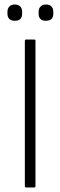

<svg xmlns="http://www.w3.org/2000/svg" viewBox="-20 -830 267 850"><path d="M96 0Q90 0 90 -6V-649Q90 -655 96 -655H131Q137 -655 137 -649V-6Q137 0 131 0ZM46 -738Q13 -738 13 -770V-778Q13 -792 21.5 -801Q30 -810 46 -810Q62 -810 70 -801Q78 -792 78 -778V-770Q78 -738 46 -738ZM183 -738Q151 -738 151 -770V-778Q151 -792 159.5 -801Q168 -810 183 -810Q200 -810 208 -801Q216 -792 216 -778V-770Q216 -738 183 -738Z"/></svg>

Font: Sofia Sans Semi Condensed Light
Style: Regular
Weight: 300
Designer: Botio Nikoltchev, Ani Petrova
Foundry: lettersoup
Version: Version 4.100; ttfautohint (v1.8.4.7-5d5b)